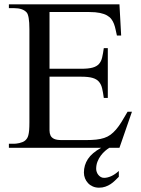

<svg xmlns="http://www.w3.org/2000/svg" viewBox="-20 -682 651 886"><path d="M531.2 0H21V-18.6H43.9Q48.3 -18.6 54.9 -19.3Q61.5 -20 69.1 -21.7Q76.7 -23.4 84 -26.4Q91.3 -29.3 96.2 -33.7Q101.1 -38.1 104.7 -43.5Q108.4 -48.8 110.8 -58.1Q113.3 -67.4 114.5 -81.5Q115.7 -95.7 115.7 -117.7V-547.4Q115.7 -579.6 112.3 -598.9Q108.9 -618.2 103 -624.5Q85.4 -644.5 43.9 -644.5H21V-662.1H531.2L539.1 -518.1H519.5Q516.1 -532.2 513.4 -545.7Q510.7 -559.1 506.1 -571.3Q501.5 -583.5 494.1 -593.5Q486.8 -603.5 473.9 -610.8Q460.9 -618.2 441.2 -622.3Q421.4 -626.5 392.1 -626.5H208.5V-364.7H354.5Q388.2 -364.7 407.5 -370.1Q426.8 -375.5 437 -387.2Q447.3 -398.9 451.4 -417Q455.6 -435.1 459 -460H477.5V-230H459Q455.6 -255.9 451.2 -274.4Q446.8 -293 436.5 -304.9Q426.3 -316.9 407.2 -322.5Q388.2 -328.1 354.5 -328.1H208.5V-80.1Q208.5 -66.9 213.1 -56.9Q217.8 -46.9 229.5 -41.3Q241.2 -35.6 264.6 -35.6H376.5Q403.3 -35.6 423.8 -37.8Q444.3 -40 460.7 -45.4Q477.1 -50.8 490 -60.3Q502.9 -69.8 515.4 -84.2Q527.8 -98.6 540.5 -118.9Q553.2 -139.2 568.8 -166.5H588.9ZM528.3 133.8Q520 142.1 510.7 151.1Q501.5 160.2 490.5 167.5Q479.5 174.8 466.3 179.4Q453.1 184.1 437 184.1Q421.4 184.1 408.4 178.5Q395.5 172.9 386.5 163.3Q377.4 153.8 372.3 141.1Q367.2 128.4 367.2 114.3Q367.2 80.1 385.7 51.8Q404.3 23.4 446.8 0H484.4Q475.6 5.4 465.1 14.4Q454.6 23.4 445.3 35.9Q436 48.3 429.9 63.7Q423.8 79.1 423.8 97.2Q423.8 104 426.3 111.3Q428.7 118.7 433.6 124.8Q438.5 130.9 445.1 134.8Q451.7 138.7 460.4 138.7Q475.6 138.7 493.2 130.9Q510.7 123 528.3 106.9Z"/></svg>

Font: Doulos SIL Compact
Style: Regular
Weight: 400
Designer: Walt Agee, Victor Gaultney, Peter Martin, Debbi Hosken
Foundry: SIL International
Version: Version 4.110; 2011; Maintenance release ; LnSpcTght